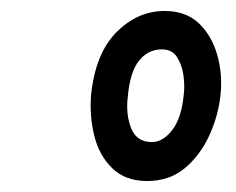

<svg xmlns="http://www.w3.org/2000/svg" viewBox="-20 -797 431 350"><path d="M248 -467Q209 -467 185 -490Q161 -513 152 -549Q143 -585 146 -624Q154 -700 192.5 -738.5Q231 -777 280 -777Q319 -777 342.5 -754.5Q366 -732 376 -697Q386 -662 382 -624Q378 -586 361.5 -550Q345 -514 317 -490.5Q289 -467 248 -467ZM257 -538Q277 -538 294 -560Q311 -582 315 -625Q317 -640 314.5 -659Q312 -678 303 -692.5Q294 -707 275 -707Q250 -707 233.5 -686.5Q217 -666 213 -621Q209 -589 219 -563.5Q229 -538 257 -538Z"/></svg>

Font: Edu VIC WA NT Beginner Medium
Style: Regular
Weight: 500
Designer: Tina and Corey Anderson
Foundry: Google for Education
Version: Version 1.003